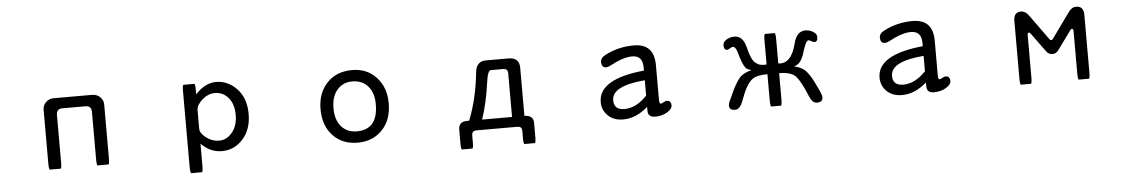

<svg xmlns="http://www.w3.org/2000/svg" viewBox="-34 -868 8068 1372"><g transform="rotate(-5 4000.0 -182.0)"><path d="M626 -365.2Q625 -406.2 585 -407.2H415Q376 -406.2 375 -365.2V-27.3Q375 21.5 367.2 21.5Q367.2 21.5 291 21.5Q283.2 21.5 283.2 -27.3V-407.2Q283.2 -440.4 306.2 -462.4Q329.1 -484.4 362.3 -484.4H637.7Q671.9 -484.4 694.8 -461.9Q717.8 -439.5 717.8 -407.2V-27.3Q717.8 21.5 710 21.5H633.8Q626 21.5 626 -27.3V-365.2Z M1378.9 -422.9Q1448.2 -499 1527.3 -499Q1613.3 -499 1676.8 -431.6Q1740.2 -364.3 1740.2 -252Q1740.2 -139.6 1678.2 -71.3Q1616.2 -2.9 1527.3 -2.9Q1443.4 -2.9 1378.9 -69.3V80.1Q1378.9 134.8 1371.1 134.8Q1371.1 134.8 1294.9 134.8Q1287.1 134.8 1287.1 80.1V-452.1Q1287.1 -499 1294.9 -499H1371.1Q1378.9 -499 1378.9 -456.1V-422.9ZM1378.9 -175.8Q1378.9 -144.5 1421.4 -111.8Q1463.9 -79.1 1513.7 -79.1Q1568.4 -79.1 1607.9 -127Q1647.5 -174.8 1647.5 -252.4Q1647.5 -330.1 1608.9 -375.5Q1570.3 -420.9 1512.7 -420.9Q1463.9 -420.9 1421.9 -384.3Q1379.9 -347.7 1378.9 -310.5V-175.8Z M2503.9 -499Q2610.4 -499 2677.2 -426.3Q2744.1 -353.5 2744.1 -239.3Q2744.1 -121.1 2675.8 -49.8Q2607.4 21.5 2500 21.5Q2388.7 21.5 2321.8 -50.3Q2254.9 -122.1 2254.9 -239.3Q2254.9 -355.5 2322.8 -427.2Q2390.6 -499 2503.9 -499ZM2497.1 -418Q2430.7 -418 2389.2 -370.1Q2347.7 -322.3 2347.7 -239.3Q2347.7 -153.3 2389.6 -106.4Q2431.6 -59.6 2500 -59.6Q2651.4 -59.6 2651.4 -241.2Q2651.4 -323.2 2609.9 -370.6Q2568.4 -418 2497.1 -418Z M3305.7 -65.4Q3367.2 -218.8 3386.7 -416Q3398.4 -484.4 3461.9 -484.4H3626Q3702.1 -483.4 3702.1 -411.1V-65.4Q3768.6 -65.4 3766.6 -4.9V89.8Q3766.6 134.8 3758.8 134.8H3685.5Q3677.7 134.8 3677.7 89.8V39.1Q3677.7 8.8 3647.5 7.8H3349.6Q3319.3 8.8 3318.4 39.1V89.8Q3318.4 134.8 3310.5 134.8H3237.3Q3229.5 134.8 3229.5 89.8V-4.9Q3228.5 -65.4 3290 -65.4H3305.7ZM3613.3 -65.4V-381.8Q3612.3 -411.1 3583 -412.1H3492.2Q3469.7 -411.1 3460 -341.8Q3437.5 -175.8 3398.4 -65.4H3613.3Z M4581.1 -52.7Q4495.1 21.5 4404.3 21.5Q4335.9 21.5 4294.9 -18.1Q4253.9 -57.6 4253.9 -116.2Q4253.9 -281.2 4581.1 -313.5V-336.9Q4581.1 -421.9 4504.9 -421.9Q4441.4 -421.9 4343.8 -369.1Q4326.2 -360.4 4315.4 -360.4Q4281.2 -360.4 4281.2 -401.4Q4281.2 -431.6 4319.3 -450.2Q4413.1 -499 4524.4 -499Q4668.9 -499 4669.9 -346.7V-96.7Q4669.9 -67.4 4680.7 -67.4Q4685.5 -67.4 4700.2 -75.2Q4714.8 -84 4723.6 -84Q4755.9 -84 4755.9 -48.8Q4755.9 -22.5 4718.8 -0.5Q4681.6 21.5 4633.8 21.5Q4581.1 21.5 4581.1 -24.4V-52.7ZM4581.1 -244.1Q4343.8 -224.6 4343.8 -121.1Q4343.8 -51.8 4418.9 -51.8Q4500 -51.8 4574.2 -127Q4581.1 -131.8 4581.1 -132.8V-244.1Z M5458 -280.3V-448.2Q5458 -499 5465.8 -499Q5465.8 -499 5534.2 -499Q5542 -499 5542 -448.2V-280.3H5544.9Q5635.7 -269.5 5670.9 -413.1Q5692.4 -499 5754.9 -499Q5793.9 -499 5823.2 -473.6Q5835.9 -461.9 5835.9 -443.4Q5835.9 -410.2 5811.5 -410.2Q5805.7 -410.2 5785.2 -421.9Q5776.4 -426.8 5771.5 -426.8Q5751 -426.8 5722.7 -329.1Q5699.2 -258.8 5651.4 -250Q5707 -237.3 5732.4 -210.9Q5757.8 -184.6 5784.2 -134.8L5820.3 -59.6Q5835 -28.3 5835 -11.7Q5835 22.5 5793 22.5Q5759.8 22.5 5740.2 -27.3Q5697.3 -131.8 5664.1 -171.4Q5630.9 -210.9 5542 -210.9V-29.3Q5542 21.5 5534.2 21.5H5465.8Q5458 21.5 5458 -29.3V-210.9Q5378.9 -210.9 5347.7 -185.5Q5304.7 -153.3 5264.6 -41Q5242.2 22.5 5206.1 22.5Q5164.1 22.5 5164.1 -11.7Q5164.1 -28.3 5179.7 -57.6L5199.2 -100.6Q5229.5 -167 5257.8 -201.2Q5286.1 -235.4 5347.7 -250Q5318.4 -256.8 5306.6 -269.5Q5284.2 -296.9 5260.7 -382.8Q5249 -426.8 5228.5 -426.8Q5219.7 -426.8 5205.1 -417Q5193.4 -409.2 5188.5 -409.2Q5163.1 -409.2 5163.1 -443.4Q5163.1 -462.9 5180.7 -477.5Q5208 -499 5246.1 -499Q5307.6 -499 5328.1 -412.6Q5348.6 -326.2 5378.4 -300.8Q5408.2 -275.4 5454.1 -280.3H5458Z M6581.1 -52.7Q6495.1 21.5 6404.3 21.5Q6335.9 21.5 6294.9 -18.1Q6253.9 -57.6 6253.9 -116.2Q6253.9 -281.2 6581.1 -313.5V-336.9Q6581.1 -421.9 6504.9 -421.9Q6441.4 -421.9 6343.8 -369.1Q6326.2 -360.4 6315.4 -360.4Q6281.2 -360.4 6281.2 -401.4Q6281.2 -431.6 6319.3 -450.2Q6413.1 -499 6524.4 -499Q6668.9 -499 6669.9 -346.7V-96.7Q6669.9 -67.4 6680.7 -67.4Q6685.5 -67.4 6700.2 -75.2Q6714.8 -84 6723.6 -84Q6755.9 -84 6755.9 -48.8Q6755.9 -22.5 6718.8 -0.5Q6681.6 21.5 6633.8 21.5Q6581.1 21.5 6581.1 -24.4V-52.7ZM6581.1 -244.1Q6343.8 -224.6 6343.8 -121.1Q6343.8 -51.8 6418.9 -51.8Q6500 -51.8 6574.2 -127Q6581.1 -131.8 6581.1 -132.8V-244.1Z M7486.3 -286.1Q7490.2 -280.3 7492.7 -278.8Q7495.1 -277.3 7499 -277.3Q7504.9 -277.3 7507.3 -279.3Q7509.8 -281.2 7513.7 -287.1L7641.6 -464.8Q7665 -499 7697.3 -499Q7751 -499 7751 -436.5V-26.4Q7751 21.5 7743.2 21.5Q7743.2 21.5 7671.9 21.5Q7664.1 21.5 7664.1 -26.4V-326.2Q7664.1 -336.9 7661.6 -340.3Q7659.2 -343.8 7653.3 -343.8Q7649.4 -343.8 7647 -342.3Q7644.5 -340.8 7640.6 -334L7543 -200.2Q7526.4 -176.8 7499.5 -176.8Q7472.7 -176.8 7456.1 -200.2L7358.4 -334Q7354.5 -340.8 7352.1 -342.3Q7349.6 -343.8 7345.7 -343.8Q7339.8 -343.8 7337.4 -340.3Q7335 -336.9 7335 -326.2V-26.4Q7335 21.5 7327.1 21.5H7256.8Q7249 21.5 7249 -26.4V-436.5Q7249 -499 7301.8 -499Q7333 -499 7357.4 -464.8L7486.3 -286.1Z"/></g></svg>

Font: YuPearl-Regular
Style: Regular
Weight: 400
Designer: Max Yao
Foundry: Max-Everyday
Version: Version 1.011; ttfautohint (v1.8.3)